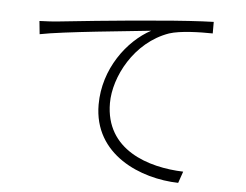

<svg xmlns="http://www.w3.org/2000/svg" viewBox="-52 -778 1103 861"><g transform="rotate(5 500.0 -347.5)"><path d="M97 -650 103 -591C206 -612 512 -640 600 -650C495 -594 394 -461 394 -300C394 -74 611 15 780 19L798 -33C641 -38 444 -100 444 -311C444 -428 527 -591 681 -645C730 -661 818 -663 876 -662V-714C812 -712 729 -707 617 -697C435 -682 234 -661 180 -655C160 -653 134 -651 97 -650Z"/></g></svg>

Font: Noto Sans CJK JP Light
Style: Regular
Weight: 300
Designer: Ryoko NISHIZUKA (kana & ideographs); Paul D. Hunt (Latin, Greek & Cyrillic); Wenlong ZHANG (bopomofo); Sandoll Communica
Foundry: Adobe Systems Incorporated
Version: Version 1.004;PS 1.004;hotconv 1.0.82;makeotf.lib2.5.63406